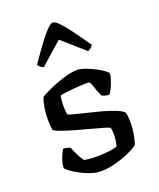

<svg xmlns="http://www.w3.org/2000/svg" viewBox="-140 -842 767 928"><g transform="rotate(-20 243.0 -378.0)"><path d="M218.1 0Q192.8 0 164.8 -9.7Q136.9 -19.3 112.3 -33Q87.6 -46.6 71.4 -58.8Q55.3 -71 53.3 -77Q53.7 -98.6 63 -123.9Q72.4 -149.1 82.2 -164.9Q95.1 -164.9 104.6 -162Q114.2 -159.1 118.4 -156.9Q124.2 -142 135.3 -118.7Q146.5 -95.4 158.8 -79.6Q170.6 -76.9 185.9 -75.5Q201.2 -74 217.3 -74Q244.5 -74 275.2 -76.5Q305.8 -78.9 328.3 -86.6Q331.7 -95.3 334.3 -112.1Q337 -128.9 337 -144.8Q337 -152.8 336.3 -162.5Q335.7 -172.2 333.7 -180.4Q330.7 -184.4 304.7 -192.1Q278.7 -199.8 241.1 -209.7Q203.5 -219.5 165.4 -230.3Q127.3 -241.2 99.2 -251.4Q71 -261.6 65 -268.9Q63.3 -280.9 62.3 -295.2Q61.3 -309.5 61.3 -326.7Q61.3 -356.8 66.4 -385.3Q71.5 -413.7 78.7 -432.7Q90.7 -440.7 114 -451.9Q137.3 -463 165.8 -474Q194.4 -484.9 223.4 -492.5Q252.5 -500 276.8 -500Q292.9 -500 316.7 -491.3Q340.6 -482.7 364.1 -470.5Q387.5 -458.4 403.5 -446.6Q419.4 -434.8 419.6 -429.6Q420.1 -421.2 413.9 -401.1Q407.8 -380.9 398.6 -361.3Q389.5 -341.7 381.1 -334.3Q369.3 -334.3 359.2 -337.7Q349.2 -341 344.4 -344Q330 -376.7 322.6 -400.5Q315.1 -424.3 306.5 -424.3Q282.7 -424.3 252.5 -422.3Q222.3 -420.3 197 -417.1Q171.6 -413.9 159.5 -411Q157.1 -400.8 155.9 -386.2Q154.6 -371.5 154.6 -359.2Q154.6 -345.6 155.6 -334Q156.6 -322.3 158.4 -314Q162.4 -310.8 187 -304.4Q211.6 -298.1 247.5 -289.5Q283.3 -281 320.4 -270.9Q357.5 -260.8 386.8 -249.2Q416 -237.7 426.8 -226.2Q429.8 -216.5 431.2 -202.9Q432.5 -189.3 432.5 -174.6Q432.5 -141.9 426.2 -108.1Q419.8 -74.4 414 -62.6Q402 -53.6 380.3 -42.7Q358.7 -31.9 331.6 -22.2Q304.6 -12.5 275 -6.3Q245.4 0 218.1 0ZM129.6 -567.3Q118.9 -571.5 112.2 -577.8Q105.5 -584.1 102.9 -589.5Q139.3 -642 166.5 -679Q193.8 -716 213.2 -735.8Q232.5 -755.6 244.2 -755.6Q255.8 -755.6 275.2 -735.4Q294.5 -715.2 321.8 -678.4Q349.1 -641.5 384.7 -589.5Q381.4 -584.1 374.7 -577.4Q368 -570.7 357.2 -567.3L243.4 -667.8Z"/></g></svg>

Font: Texturina Medium
Style: Regular
Weight: 500
Designer: Guillermo Torres Carreño
Foundry: Omnibus-Type
Version: Version 1.003